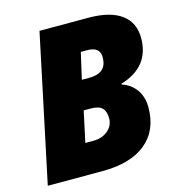

<svg xmlns="http://www.w3.org/2000/svg" viewBox="-106 -808 846 903"><g transform="rotate(-15 317.0 -357.0)"><path d="M167 -713.9H404.8Q510.7 -713.9 565.4 -673.6Q620.1 -633.3 620.1 -558.1Q620.1 -417.5 475.1 -374V-370.1Q518.1 -356 543.5 -320.6Q568.8 -285.2 568.8 -233.9Q568.8 -122.1 494.4 -61Q419.9 0 283.2 0H16.1ZM299.8 -439.9H335Q377.9 -439.9 399.9 -458.5Q421.9 -477.1 421.9 -518.1Q421.9 -567.9 359.9 -567.9H329.1ZM271 -298.8 238.8 -148.9H278.8Q320.8 -148.9 348.9 -172.6Q377 -196.3 377 -231.9Q377 -265.6 360.8 -282.2Q344.7 -298.8 304.2 -298.8Z"/></g></svg>

Font: Open Sans Extrabold
Style: Italic
Weight: 800
Italic angle: -12°
Foundry: Ascender Corporation
Version: Version 1.10